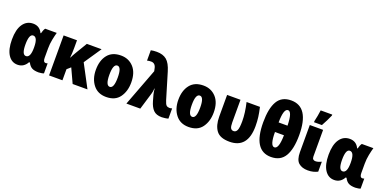

<svg xmlns="http://www.w3.org/2000/svg" viewBox="-11 -1632 4995 2494"><g transform="rotate(20 2486.5 -385.0)"><path d="M213 10Q258 10 291 -12Q324 -34 344 -72H356Q378 -27 411.5 -8.5Q445 10 505 10Q518 10 544 6Q570 2 576 -3V-141Q561 -136 550 -136Q515 -136 515 -195V-324Q515 -389 527.5 -450.5Q540 -512 552 -553H392Q382 -540 374 -520.5Q366 -501 361 -479H354Q315 -562 225 -562Q137 -562 85.5 -488Q34 -414 34 -274Q34 -139 82 -64.5Q130 10 213 10ZM278 -133Q221 -133 221 -273Q221 -417 277 -417Q340 -417 340 -275V-270Q340 -133 278 -133Z M1172 -553H968L874 -396Q861 -374 848.5 -352Q836 -330 829 -313H825Q828 -340 830 -373.5Q832 -407 832 -447V-553H647V0H832V-153L882 -197L973 0H1178L1011 -315Z M1682 -278Q1682 -415 1613.5 -489Q1545 -563 1439 -563Q1317 -563 1255 -484.5Q1193 -406 1193 -278Q1193 -154 1257 -72Q1321 10 1437 10Q1562 10 1622 -73Q1682 -156 1682 -278ZM1380 -277Q1380 -424 1438 -424Q1495 -424 1495 -278Q1495 -130 1438 -130Q1380 -130 1380 -277Z M1716 0H1908L1978 -232Q1988 -261 1991 -308H1995Q1996 -292 1998 -272.5Q2000 -253 2006 -232L2029 -149Q2051 -71 2090.5 -30.5Q2130 10 2207 10Q2226 10 2254 6Q2282 2 2296 -3V-144Q2275 -138 2260 -138Q2234 -138 2218 -152Q2202 -166 2186 -218L2079 -574Q2047 -682 1996 -724.5Q1945 -767 1858 -767Q1839 -767 1814.5 -765Q1790 -763 1777 -759V-616Q1802 -623 1832 -623Q1892 -623 1905 -551L1912 -518Z M2822 -278Q2822 -415 2753.5 -489Q2685 -563 2579 -563Q2457 -563 2395 -484.5Q2333 -406 2333 -278Q2333 -154 2397 -72Q2461 10 2577 10Q2702 10 2762 -73Q2822 -156 2822 -278ZM2520 -277Q2520 -424 2578 -424Q2635 -424 2635 -278Q2635 -130 2578 -130Q2520 -130 2520 -277Z M3142 8Q3393 8 3393 -298Q3393 -364 3385.5 -421.5Q3378 -479 3361 -553H3176Q3209 -412 3209 -300Q3209 -209 3193.5 -174.5Q3178 -140 3146 -140Q3118 -140 3105 -162Q3092 -184 3092 -239V-553H2907V-253Q2907 -131 2959 -61.5Q3011 8 3142 8Z M3966 -381Q3966 -771 3716 -771Q3585 -771 3527 -671.5Q3469 -572 3469 -381Q3469 10 3716 10Q3847 10 3906.5 -90Q3966 -190 3966 -381ZM3719 -638Q3777 -638 3781 -446H3658Q3659 -638 3719 -638ZM3716 -123Q3656 -123 3656 -313H3780Q3777 -123 3716 -123Z M4234 -553H4050V-179Q4050 -72 4097.5 -31Q4145 10 4225 10Q4267 10 4300 1.5Q4333 -7 4360 -21V-158Q4334 -147 4316.5 -141.5Q4299 -136 4277 -136Q4260 -136 4247 -147Q4234 -158 4234 -185ZM4089 -606H4198Q4243 -686 4278 -767V-780H4118Q4115 -752 4105.5 -700Q4096 -648 4089 -622Z M4590 10Q4635 10 4668 -12Q4701 -34 4721 -72H4733Q4755 -27 4788.5 -8.5Q4822 10 4882 10Q4895 10 4921 6Q4947 2 4953 -3V-141Q4938 -136 4927 -136Q4892 -136 4892 -195V-324Q4892 -389 4904.5 -450.5Q4917 -512 4929 -553H4769Q4759 -540 4751 -520.5Q4743 -501 4738 -479H4731Q4692 -562 4602 -562Q4514 -562 4462.5 -488Q4411 -414 4411 -274Q4411 -139 4459 -64.5Q4507 10 4590 10ZM4655 -133Q4598 -133 4598 -273Q4598 -417 4654 -417Q4717 -417 4717 -275V-270Q4717 -133 4655 -133Z"/></g></svg>

Font: Noto Sans Display SemiCondensed Black
Style: Regular
Weight: 900
Width: 4
Designer: Monotype Design Team
Foundry: Monotype Imaging Inc.
Version: Version 1.900